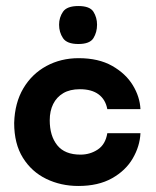

<svg xmlns="http://www.w3.org/2000/svg" viewBox="-20 -607 517 637"><path d="M240 10Q182 10 133.5 -13.5Q85 -37 56 -83.5Q27 -130 27 -199Q29 -266 57.5 -314Q86 -362 134 -388Q182 -414 241 -414Q307 -414 352 -388.5Q397 -363 420.5 -324.5Q444 -286 446 -245H336Q330 -277 307 -294Q284 -311 245 -311Q212 -311 190 -298Q168 -285 156.5 -262Q145 -239 145 -208Q145 -156 170 -125Q195 -94 247 -94Q279 -94 304.5 -111Q330 -128 336 -165H446Q444 -122 420.5 -81.5Q397 -41 351.5 -15.5Q306 10 240 10ZM240 -461Q202 -461 189 -480.5Q176 -500 176 -525Q176 -549 189 -568Q202 -587 240 -587Q278 -587 290 -568Q302 -549 302 -525Q302 -500 290 -480.5Q278 -461 240 -461Z"/></svg>

Font: Darker Grotesque ExtraBold
Style: Regular
Weight: 800
Designer: Gabriel Lam
Foundry: TypeRant
Version: Version 1.000;gftools[0.9.28]